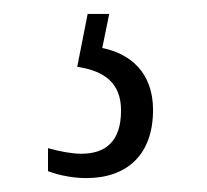

<svg xmlns="http://www.w3.org/2000/svg" viewBox="-20 -29 298 276"><path d="M104 227C163 227 200 193 200 129C200 75 167 48 127 40L137 -9H106L91 67C130 73 154 90 154 130C154 174 132 192 97 192C84 192 67 189 49 184V217C67 224 88 227 104 227Z"/></svg>

Font: Noto Serif Georgian ExtraCondensed Light
Style: Regular
Weight: 300
Width: 2
Designer: Monotype Design Team, Akaki Razmadze
Foundry: Google LLC
Version: Version 2.003